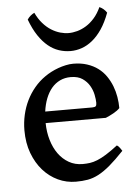

<svg xmlns="http://www.w3.org/2000/svg" viewBox="-52 -732 572 788"><g transform="rotate(-5 234.5 -338.0)"><path d="M244.6 -415Q220.2 -415 200.4 -405.5Q180.7 -396 166 -378.7Q151.4 -361.3 141.8 -336.9Q132.3 -312.5 128.4 -283.2H321.8Q333 -283.2 336.7 -286.9Q340.3 -290.5 340.3 -300.8Q340.3 -314.5 336.4 -334Q332.5 -353.5 322 -371.6Q311.5 -389.6 293 -402.3Q274.4 -415 244.6 -415ZM432.6 -271Q423.8 -261.2 406.7 -251.7Q389.6 -242.2 374 -235.8H126Q126.5 -198.7 136.2 -165.8Q146 -132.8 163.6 -108.4Q181.2 -84 206.3 -69.6Q231.4 -55.2 263.2 -55.2Q278.3 -55.2 292.7 -57.1Q307.1 -59.1 323.7 -65.7Q340.3 -72.3 360.8 -85Q381.3 -97.7 409.2 -119.1Q415.5 -115.7 421.4 -107.4Q427.2 -99.1 429.7 -95.2Q396.5 -60.1 371.1 -38.6Q345.7 -17.1 323 -5.1Q300.3 6.8 278.1 10.7Q255.9 14.6 229.5 14.6Q190.4 14.6 155.5 -1.7Q120.6 -18.1 94.2 -47.9Q67.9 -77.6 52.2 -119.6Q36.6 -161.6 36.6 -213.4Q36.6 -246.1 43.7 -277.3Q50.8 -308.6 64.2 -335.9Q77.6 -363.3 97.2 -386.7Q116.7 -410.2 142.1 -427.7Q153.8 -436 168 -443.4Q182.1 -450.7 197.5 -456.3Q212.9 -461.9 229 -465.3Q245.1 -468.8 259.8 -468.8Q291.5 -468.8 316.9 -460.4Q342.3 -452.1 361.6 -437.7Q380.9 -423.3 394.3 -403.8Q407.7 -384.3 416.3 -362.3Q424.8 -340.3 428.7 -316.9Q432.6 -293.5 432.6 -271ZM417 -665.5Q402.3 -626 383.8 -598.6Q365.2 -571.3 344 -554.2Q322.8 -537.1 300 -529.3Q277.3 -521.5 254.4 -521.5Q229.5 -521.5 206.1 -529.3Q182.6 -537.1 161.9 -554.2Q141.1 -571.3 122.8 -598.6Q104.5 -626 89.8 -665.5Q95.7 -674.3 103.3 -680.7Q110.8 -687 119.1 -690.9Q131.3 -665 147.5 -646.7Q163.6 -628.4 181.6 -617.2Q199.7 -606 218 -600.8Q236.3 -595.7 252.4 -595.7Q269.5 -595.7 288.3 -600.8Q307.1 -606 325.2 -617.2Q343.3 -628.4 359.4 -646.7Q375.5 -665 387.2 -690.9Q405.3 -683.1 417 -665.5Z"/></g></svg>

Font: Gentium Book Basic
Style: Regular
Weight: 400
Designer: J. Victor Gaultney and Annie Olsen
Foundry: SIL International
Version: Version 1.102; 2013; Maintenance release